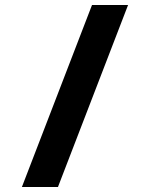

<svg xmlns="http://www.w3.org/2000/svg" viewBox="-20 -743 603 772"><path d="M68 9 350 -723H495L213 9Z"/></svg>

Font: Noto Sans Mono SemiCondensed Black
Style: Regular
Weight: 900
Width: 4
Designer: Monotype Design Team
Foundry: Monotype Imaging Inc.
Version: Version 2.014; ttfautohint (v1.8.4.7-5d5b)